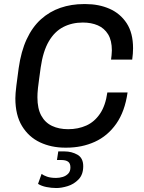

<svg xmlns="http://www.w3.org/2000/svg" viewBox="-20 -716 709 944"><path d="M300.5 10Q232.2 10 176.6 -16.2Q121 -42.5 88.2 -96.4Q55.5 -150.2 55.5 -232.8Q55.5 -254.2 60.5 -295.1Q65.5 -336 71.8 -380.8Q83.5 -463.5 111.2 -523.2Q139 -583 181.2 -621.1Q223.5 -659.2 277.1 -677.6Q330.8 -696 392.2 -696H400.8Q465.8 -696 518.5 -672.9Q571.2 -649.8 602.8 -601.8Q634.2 -553.8 634.2 -478.8Q634.2 -465.5 633.1 -451.5Q632 -437.5 630 -422.8H526Q528 -434.5 528.6 -445.2Q529.2 -456 530 -468Q530 -517.2 511.4 -547.4Q492.8 -577.5 460.8 -591.4Q428.8 -605.2 387.2 -605.2Q333.8 -605.2 291 -583.1Q248.2 -561 219.9 -512.5Q191.5 -464 180 -383.8Q175.2 -348.2 171.9 -324.2Q168.5 -300.2 166.8 -284.2Q165 -268.2 164.5 -257.5Q164 -246.8 164 -237.5Q164 -182 183 -147.4Q202 -112.8 236.1 -96.8Q270.2 -80.8 315 -80.8Q364.2 -80.8 404.4 -98.8Q444.5 -116.8 471.6 -156.8Q498.8 -196.8 507.8 -261.5H607.2Q594 -168.2 551.8 -107.9Q509.5 -47.5 446.2 -18.8Q383 10 306.2 10ZM257.2 208.5Q233 208.5 208.5 203.6Q184 198.8 167 188L184.5 139Q193.5 146.2 211.1 152.5Q228.8 158.8 256 158.8Q272.8 158.8 288.8 153.8Q304.8 148.8 315.5 137.6Q326.2 126.5 326.2 107.2Q326.2 87 314.8 78.9Q303.2 70.8 282.5 70.8H260L266.5 28.5H297.5Q332.2 28.5 360.8 44.6Q389.2 60.8 389.2 101.2Q389.2 142.5 366.2 166.1Q343.2 189.8 312.8 199.1Q282.2 208.5 257.2 208.5Z"/></svg>

Font: Chivo Medium
Style: Italic
Weight: 500
Italic angle: -8.05°
Designer: Hector Gatti
Foundry: Omnibus-Type
Version: Version 2.002